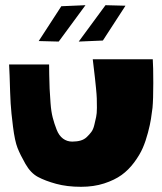

<svg xmlns="http://www.w3.org/2000/svg" viewBox="-20 -747 625 739"><path d="M206 -587 129 -589 216 -723 309 -727ZM386 -727 463 -725 376 -591 283 -587ZM292 -28Q238 -28 196 -39.5Q154 -51 126 -66Q98 -81 78 -116Q58 -151 47.5 -177.5Q37 -204 30 -259.5Q23 -315 21 -349Q19 -383 17 -455Q16 -484 15 -499H169Q169 -490 169.5 -458.5Q170 -427 171 -405.5Q172 -384 174.5 -350.5Q177 -317 183 -294Q189 -271 198 -248Q207 -225 222.5 -213.5Q238 -202 258 -202Q276 -202 290 -206Q304 -210 314 -219.5Q324 -229 331.5 -239Q339 -249 343 -266Q347 -283 350 -296.5Q353 -310 353 -332Q353 -354 352.5 -368.5Q352 -383 349.5 -408Q347 -433 345.5 -446.5Q344 -460 341 -485Q338 -508 337 -519H568Q570 -491 570 -427.5Q570 -364 567 -332Q564 -309 561 -289Q558 -269 549.5 -236.5Q541 -204 529.5 -177.5Q518 -151 496.5 -122Q475 -93 448 -73.5Q421 -54 381 -41Q341 -28 292 -28Z"/></svg>

Font: LONDON PRESLEY
Style: Regular
Weight: 400
Version: Version 001.000